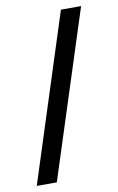

<svg xmlns="http://www.w3.org/2000/svg" viewBox="-79 -719 470 764"><g transform="rotate(-10 155.5 -337.0)"><path d="M6.5 0H87.5L304.5 -674H223Z"/></g></svg>

Font: Anybody SemiCondensed
Style: Regular
Weight: 400
Width: 4
Version: Version 1.113;gftools[0.9.25]